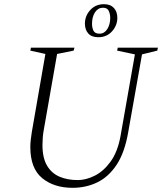

<svg xmlns="http://www.w3.org/2000/svg" viewBox="-20 -888 775 918"><path d="M327 10Q238 10 181.5 -36.5Q125 -83 125 -185Q125 -202 127 -219Q129 -236 132 -256L197 -630L125 -646L128 -660H336L332 -646L253 -630L190 -271Q186 -250 184.5 -231Q183 -212 183 -195Q183 -133 205 -96Q227 -59 265 -43Q303 -27 352 -27Q391 -27 433 -48Q475 -69 508.5 -115Q542 -161 556 -236L625 -628L540 -646L543 -660H735L732 -646L659 -628L593 -256Q576 -158 537.5 -100Q499 -42 445 -16Q391 10 327 10ZM450 -710Q418 -710 402 -728Q386 -746 386 -775Q386 -812 411.5 -840Q437 -868 477 -868Q508 -868 524.5 -850Q541 -832 541 -803Q541 -766 515.5 -738Q490 -710 450 -710ZM456 -727Q479 -727 493 -749Q507 -771 507 -802Q507 -821 500 -836Q493 -851 472 -851Q449 -851 434.5 -829.5Q420 -808 420 -774Q420 -755 427 -741Q434 -727 456 -727Z"/></svg>

Font: Spectral ExtraLight
Style: Italic
Weight: 275
Italic angle: -10°
Designer: Jean-Baptiste Levee
Foundry: Production Type
Version: Version 2.001